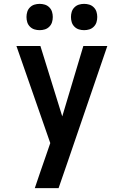

<svg xmlns="http://www.w3.org/2000/svg" viewBox="-20 -973 640 993"><path d="M160 0Q174 -42 188.5 -84Q203 -126 218 -169L240 -233L65 -735H189L302 -371L411 -735H535L330 -136L283 0ZM415 -817Q401 -817 388 -821Q375 -825 365 -835Q355 -845 351 -858Q347 -871 347 -885Q347 -899 351 -912Q355 -925 365 -935Q375 -945 388 -949Q401 -953 415 -953Q429 -953 442 -949Q455 -945 465 -935Q475 -925 479 -912Q483 -899 483 -885Q483 -871 479 -858Q475 -845 465 -835Q455 -825 442 -821Q429 -817 415 -817ZM185 -817Q171 -817 158 -821Q145 -825 135 -835Q125 -845 121 -858Q117 -871 117 -885Q117 -899 121 -912Q125 -925 135 -935Q145 -945 158 -949Q171 -953 185 -953Q199 -953 212 -949Q225 -945 235 -935Q245 -925 249 -912Q253 -899 253 -885Q253 -871 249 -858Q245 -845 235 -835Q225 -825 212 -821Q199 -817 185 -817Z"/></svg>

Font: Iosevka Aile
Style: Bold
Weight: 700
Designer: Belleve Invis
Foundry: Belleve Invis
Version: Version 28.0.1; ttfautohint (v1.8.4)